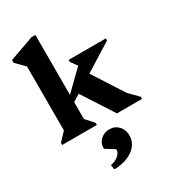

<svg xmlns="http://www.w3.org/2000/svg" viewBox="-255 -892 1203 1351"><g transform="rotate(-30 346.5 -216.5)"><path d="M32 0V-17L94 -83V-602L25 -672V-694L225 -765H256V-278L409 -427L371 -479V-496H673V-479L449 -339L609 -90L681 -17V0H477L313 -254L256 -219V-82L314 -17V0ZM265 332 258 295Q298 287 323 265Q348 243 348 217L273 170V164Q273 124 302.5 97Q332 70 375 70Q418 70 447 101Q476 132 476 179Q476 223 449 257.5Q422 292 374.5 311.5Q327 331 265 332Z"/></g></svg>

Font: Platypi
Style: Bold
Weight: 700
Designer: David Sargent
Foundry: Bolt Cutter Type
Version: Version 1.200; ttfautohint (v1.8.4.7-5d5b)